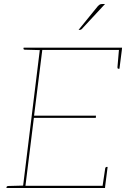

<svg xmlns="http://www.w3.org/2000/svg" viewBox="-20 -938 629 958"><path d="M94 0 180 -700H589L588 -689H191L150 -361H459L458 -350H149L107 -11H505L504 0ZM491 -5 505 -98Q505 -100 507 -102.5Q509 -105 511 -105H517L505 -11ZM574 -695 588 -689 576 -595H570Q568 -595 567 -597.5Q566 -600 566 -602ZM183 -700 180 -688 104 -690Q101 -690 99 -691.5Q97 -693 97 -695L98 -700ZM12 0 13 -5Q13 -7 15.5 -8.5Q18 -10 20 -10L97 -12V0ZM491 -918H504L388 -793Q386 -791 383.5 -790Q381 -789 379 -789H372L468 -907Q475 -914 479 -916Q483 -918 491 -918Z"/></svg>

Font: Aleo Thin
Style: Italic
Weight: 250
Italic angle: -7°
Designer: Alessio Laiso
Foundry: Alessio Laiso
Version: Version 2.001;gftools[0.9.29]